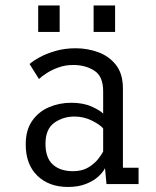

<svg xmlns="http://www.w3.org/2000/svg" viewBox="-20 -694 590 724"><path d="M236.5 11Q164.5 11 120.8 -31.5Q77 -74 77 -149.5Q77 -203.5 101.2 -238.2Q125.5 -273 164.8 -289.8Q204 -306.5 248.5 -306.5Q294 -306.5 326 -292Q358 -277.5 369 -265.5V-350Q369 -406 335.8 -427.5Q302.5 -449 256 -449Q226.5 -449 200.8 -439.8Q175 -430.5 155.8 -418Q136.5 -405.5 127 -396L91.5 -452.5Q104 -464 129.5 -478Q155 -492 189.8 -502Q224.5 -512 265.5 -512Q309.5 -512 350.2 -497.2Q391 -482.5 417.2 -449.2Q443.5 -416 443.5 -360.5V-61.5H502.5V0H381.5L376 -60Q369.5 -46 351.8 -29.2Q334 -12.5 305 -0.8Q276 11 236.5 11ZM255.5 -48.5Q289.5 -48.5 312.8 -62.5Q336 -76.5 349.8 -94Q363.5 -111.5 369 -122.5V-209.5Q358 -223.5 327 -239Q296 -254.5 261 -254.5Q217.5 -254.5 184.5 -230.8Q151.5 -207 151.5 -152Q151.5 -99 179 -73.8Q206.5 -48.5 255.5 -48.5ZM124 -673.5H205V-573.5H124ZM333 -673.5H414V-573.5H333Z"/></svg>

Font: Trispace SemiCondensed Light
Style: Regular
Weight: 300
Width: 4
Designer: Tyler Finck
Foundry: Etcetera Type Company
Version: Version 1.210; ttfautohint (v1.8.3)